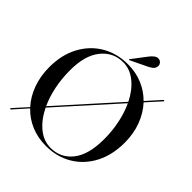

<svg xmlns="http://www.w3.org/2000/svg" viewBox="-232 -1026 1193 1193"><g transform="rotate(45 364.0 -429.5)"><path d="M43.5 3.5Q40.5 0.5 43.5 -2.5L124 -92Q80.5 -140 56.2 -206.5Q32 -273 32 -352Q32 -459.5 75 -540Q118 -620.5 193.2 -665.2Q268.5 -710 365.5 -710Q435 -710 493.5 -685.5Q552 -661 595.5 -617L678 -709Q681 -712.5 684 -709.5Q687.5 -706 684.5 -703L601.5 -611Q646 -563 671 -496.5Q696 -430 696 -351.5Q696 -242.5 653.5 -161.2Q611 -80 535.8 -35Q460.5 10 363 10Q292 10 232.5 -15.2Q173 -40.5 129.5 -86L49.5 3.5Q46.5 6.5 43.5 3.5ZM137 -429.5Q137 -354.5 151 -287.2Q165 -220 190 -166L532 -546.5Q497.5 -616 446.5 -657Q395.5 -698 336 -698Q248.5 -698 192.8 -628.8Q137 -559.5 137 -429.5ZM590 -274.5Q590 -349.5 575.8 -416.8Q561.5 -484 536 -538L194 -157.5Q229 -86 280.2 -44Q331.5 -2 392.5 -2Q481 -2 535.5 -71Q590 -140 590 -274.5ZM420.5 -832Q434.5 -850.5 447.8 -860.2Q461 -870 475 -869Q490.5 -868 499 -857Q507.5 -846 506.5 -835Q505.5 -815 491 -803.8Q476.5 -792.5 458 -784L354.5 -734.5Q350.5 -732.5 349 -734.5Q347.5 -737 350.5 -740Z"/></g></svg>

Font: Fraunces 144pt S000
Style: Regular
Weight: 400
Version: Version 1.000; ttfautohint (v1.8.3)